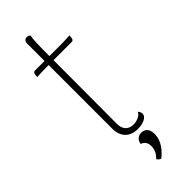

<svg xmlns="http://www.w3.org/2000/svg" viewBox="-268 -656 861 861"><g transform="rotate(-45 162.5 -226.0)"><path d="M218 -500H141C141 -573 142 -612 147 -624C143 -628 138 -632 129 -632C117 -632 110 -624 110 -610V-500H48C42 -500 38 -494 37 -486L36 -472C49 -473 83 -474 96 -474H110V-71C110 -17 142 12 190 12C223 12 254 0 254 -22C254 -28 252 -35 245 -43C237 -26 214 -16 191 -16C157 -16 140 -38 140 -71L141 -428V-474H258C264 -474 268 -480 269 -488L270 -502C260 -501 228 -500 218 -500ZM189 34C162 34 152 58 152 68C167 74 179 84 179 109C179 130 171 147 153 166C156 171 161 177 171 180C218 142 228 106 228 81C228 41 204 34 189 34Z"/></g></svg>

Font: Arima Koshi Thin
Style: Regular
Weight: 250
Designer: Joana Correia and Natanael Gama
Foundry: NDISCOVER
Version: Version 1.019;PS 001.019;hotconv 1.0.88;makeotf.lib2.5.64775